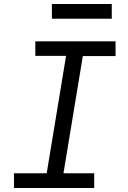

<svg xmlns="http://www.w3.org/2000/svg" viewBox="-20 -942 640 962"><path d="M50 0V-74H214L311 -662H157V-735H559V-661H395L298 -74H452V0ZM240 -848V-922H540V-848Z"/></svg>

Font: Iosevka Slab Extended
Style: Italic
Weight: 400
Width: 7
Italic angle: -9°
Monospace: yes
Designer: Belleve Invis
Foundry: Belleve Invis
Version: Version 11.1.0; ttfautohint (v1.8.3)